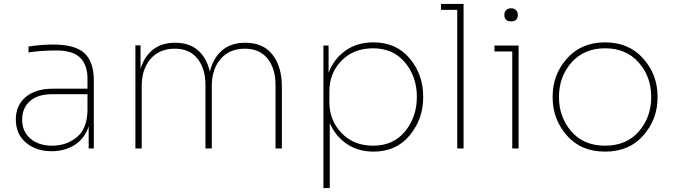

<svg xmlns="http://www.w3.org/2000/svg" viewBox="-20 -750 3404 970"><path d="M241 14Q163 14 111.5 -29Q60 -72 60 -147Q60 -218 110 -260Q160 -302 249 -302H422V-352Q422 -422 385 -458.5Q348 -495 265 -495Q187 -495 124 -485V-515Q189 -525 249 -525Q361 -525 407.5 -480.5Q454 -436 454 -344V0H428V-112Q408 -50 357.5 -18Q307 14 241 14ZM243 -14Q315 -14 367 -56Q419 -98 422 -188V-274H243Q171 -274 131.5 -239.5Q92 -205 92 -146Q92 -85 134 -49.5Q176 -14 243 -14Z M664 0V-521H690V-402Q708 -463 752 -498.5Q796 -534 864 -534H866Q937 -534 981 -495Q1025 -456 1040 -388Q1056 -455 1101 -494.5Q1146 -534 1218 -534H1220Q1310 -534 1357 -473.5Q1404 -413 1404 -312V0H1372V-320Q1372 -403 1332 -453.5Q1292 -504 1217 -504Q1139 -504 1094.5 -452Q1050 -400 1050 -316V0H1018V-320Q1018 -403 978 -453.5Q938 -504 863 -504Q785 -504 740.5 -452Q696 -400 696 -316V0Z M1614 200V-520H1640V-382Q1666 -452 1725 -494Q1784 -536 1867 -536Q1982 -536 2050 -454.5Q2118 -373 2118 -263V-257Q2118 -150 2050.5 -67Q1983 16 1867 16Q1788 16 1730.5 -24Q1673 -64 1646 -129V200ZM1865 -14Q1968 -14 2027 -87Q2086 -160 2086 -260Q2086 -363 2026 -434.5Q1966 -506 1865 -506Q1767 -506 1705.5 -443.5Q1644 -381 1644 -287V-233Q1644 -143 1705 -78.5Q1766 -14 1865 -14Z M2290 0V-700H2208V-730H2322V0Z M2528 -675Q2528 -690 2537 -699Q2546 -708 2562 -708Q2578 -708 2587 -699Q2596 -690 2596 -675Q2596 -642 2562 -642Q2528 -642 2528 -675ZM2568 0V-490H2478V-520H2600V0Z M2772 -257V-263Q2772 -373 2844.5 -454.5Q2917 -536 3037 -536Q3157 -536 3229.5 -454.5Q3302 -373 3302 -263V-257Q3302 -148 3230.5 -66Q3159 16 3037 16Q2915 16 2843.5 -66Q2772 -148 2772 -257ZM3270 -260Q3270 -363 3206.5 -434.5Q3143 -506 3037 -506Q2931 -506 2867.5 -434.5Q2804 -363 2804 -260Q2804 -158 2866.5 -86Q2929 -14 3037 -14Q3145 -14 3207.5 -86Q3270 -158 3270 -260Z"/></svg>

Font: Sora Thin
Style: Regular
Weight: 32
Designer: Jonathan Barnbrook, Julián Moncada
Foundry: Barnbrook Fonts
Version: Version 2.000